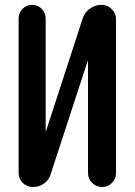

<svg xmlns="http://www.w3.org/2000/svg" viewBox="-20 -750 540 770"><path d="M111.3 0Q87.9 0 71.3 -16.6Q54.7 -33.2 54.7 -55.7V-675.8Q54.7 -698.2 70.3 -714.4Q85.9 -730.5 108.9 -730.5Q131.8 -730.5 147.5 -714.4Q163.1 -698.2 163.1 -675.8V-225.6Q163.1 -224.6 164.1 -224.6Q165 -224.6 165 -225.6L311.5 -675.8Q319.3 -700.2 340.3 -715.3Q361.3 -730.5 385.7 -730.5H387.7Q411.1 -730.5 428.2 -713.4Q445.3 -696.3 445.3 -672.9V-55.7Q445.3 -32.2 428.7 -16.1Q412.1 0 389.2 0Q366.2 0 349.6 -16.6Q333 -33.2 333 -55.7V-503.9Q333 -504.9 332 -504.9Q331.1 -504.9 331.1 -503.9L183.6 -52.7Q176.8 -28.3 156.7 -14.2Q136.7 0 111.3 0Z"/></svg>

Font: Rounded Mgen+ 2m medium
Style: Regular
Weight: 500
Designer: [Source Han Sans]
Ryoko NISHIZUKA  (kana & ideographs); Paul D. Hunt (Latin, Greek & Cyrillic); Wenlong ZHANG  (bopomofo
Version: Version 1.059.20150602